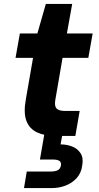

<svg xmlns="http://www.w3.org/2000/svg" viewBox="-20 -691 501 976"><path d="M263 0Q207 0 168.5 -18Q130 -36 114.5 -76Q99 -116 111 -184L148 -397H59L81 -521H170L213 -671H347L320 -521H451L429 -397H298L261 -182Q256 -152 267.5 -139.5Q279 -127 311 -127H385L363 0ZM102 265 116 181H237Q261 181 274 174Q287 167 290 149Q292 133 281.5 126.5Q271 120 249 120H183L205 -7H297L288 43Q319 43 346.5 53.5Q374 64 389.5 88Q405 112 398 150Q393 189 369.5 214.5Q346 240 313 252.5Q280 265 244 265Z"/></svg>

Font: DM Sans 10pt Black
Style: Italic
Weight: 900
Italic angle: -10°
Version: Version 4.004;gftools[0.9.30]